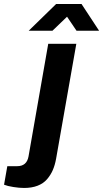

<svg xmlns="http://www.w3.org/2000/svg" viewBox="-129 -743 511 951"><path d="M13.2 -590.8 148.9 -723.1H274.9L361.8 -590.8H250L203.1 -660.2L130.9 -590.8ZM-9.8 188Q-33.7 188 -63 183.3Q-92.3 178.7 -108.9 171.9L-92.8 80.1H-43.9Q3.4 80.1 12.2 32.2L109.9 -525.9H249L148.9 43Q143.1 75.2 132.3 99.9Q121.6 124.5 103.5 145.3Q85.4 166 56.9 177Q28.3 188 -9.8 188Z"/></svg>

Font: Archivo
Style: Bold Italic
Weight: 700
Italic angle: -10°
Designer: Hector Gatti
Foundry: Omnibus-Type
Version: Version 2.001